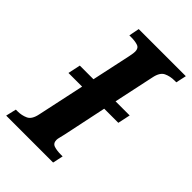

<svg xmlns="http://www.w3.org/2000/svg" viewBox="-235 -799 885 885"><g transform="rotate(45 207.5 -357.0)"><path d="M-21 0 -9 -51H2Q29 -51 52 -61.5Q75 -72 83 -113L132 -342H43L56 -403H145L186 -594Q189 -608 190 -616.5Q191 -625 191 -629Q191 -651 174 -657Q157 -663 130 -663H119L129 -714H436L425 -663H414Q385 -663 362 -652Q339 -641 331 -600L289 -403H381L368 -342H276L231 -128Q228 -114 225 -103Q222 -92 222 -85Q222 -63 240 -57Q258 -51 285 -51H296L285 0Z"/></g></svg>

Font: Noto Serif Condensed
Style: Bold Italic
Weight: 700
Width: 3
Italic angle: -12°
Designer: Monotype Design Team
Foundry: Monotype Imaging Inc.
Version: Version 2.014